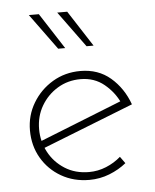

<svg xmlns="http://www.w3.org/2000/svg" viewBox="-48 -659 573 708"><g transform="rotate(-5 238.5 -305.5)"><path d="M255 7Q197 7 151 -19.5Q105 -46 78.5 -91.5Q52 -137 52 -194Q52 -249 79.5 -295Q107 -341 153 -368.5Q199 -396 256 -396Q322 -396 367.5 -357Q413 -318 435 -257L92 -122L82 -148L404 -276L397 -264Q378 -306 341.5 -336Q305 -366 254 -366Q207 -366 169 -343Q131 -320 108.5 -281.5Q86 -243 86 -195Q86 -150 107 -110.5Q128 -71 166.5 -46.5Q205 -22 256 -22Q289 -22 319.5 -34.5Q350 -47 374 -68L392 -43Q365 -21 329.5 -7Q294 7 255 7ZM85 -618H122L208 -485H182ZM190 -618H227L313 -485H287Z"/></g></svg>

Font: Josefin Sans ExtraLight
Style: Regular
Weight: 250
Designer: Santiago Orozco
Foundry: Typemade
Version: Version 2.000